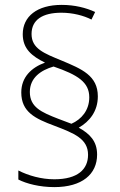

<svg xmlns="http://www.w3.org/2000/svg" viewBox="-20 -780 491 785"><path d="M67 -402C67 -322 124 -295 202 -266C283 -235 340 -213 340 -147C340 -88 298 -47 202 -47C149 -47 96 -62 55 -83V-46C88 -29 142 -15 202 -15C316 -15 377 -68 377 -148C377 -203 347 -233 302 -258C346 -283 380 -325 380 -386C380 -471 314 -498 233 -532C160 -562 109 -581 109 -641C109 -699 154 -728 231 -728C278 -728 323 -716 354 -700L369 -731C332 -748 286 -760 232 -760C132 -760 73 -713 73 -640C73 -580 111 -550 164 -524C109 -504 67 -465 67 -402ZM102 -404C102 -462 147 -493 199 -508C298 -474 345 -444 345 -382C345 -329 313 -292 272 -274L219 -294C149 -321 102 -342 102 -404Z"/></svg>

Font: Noto Sans SemiCondensed ExtraLight
Style: Regular
Weight: 200
Width: 4
Designer: Monotype Design Team
Foundry: Monotype Imaging Inc.
Version: Version 2.013